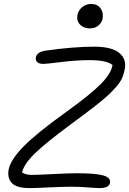

<svg xmlns="http://www.w3.org/2000/svg" viewBox="-20 -957 656 974"><path d="M436 -813Q403.8 -813 385.5 -832.8Q367.2 -852.5 373 -881.8Q377.4 -904.8 397.2 -920.9Q417 -937 441.9 -937Q474.6 -937 490.5 -914.1Q506.3 -891.1 500 -860.8Q496.6 -842.8 479.7 -827.9Q462.9 -813 436 -813ZM129.9 -2.9Q64.9 -2.9 40.5 -28.1Q16.1 -53.2 23.9 -97.2Q34.2 -147 98.6 -213.1Q163.1 -279.3 315.9 -389.2Q439.5 -478 492.2 -531.7Q544.9 -585.4 550.8 -627.9Q519 -651.9 436 -651.9Q366.2 -651.9 290.5 -642.3Q214.8 -632.8 200.2 -632.8Q179.7 -632.8 169.4 -641.4Q159.2 -649.9 162.1 -667Q168.5 -693.8 211.9 -700.2Q353 -720.2 458 -720.2Q545.9 -720.2 584.5 -689Q623 -657.7 612.8 -606Q606.9 -575.2 595.2 -552.5Q583.5 -529.8 552.2 -497.6Q521 -465.3 472.9 -427.2Q424.8 -389.2 338.9 -326.2Q208.5 -229.5 155.8 -177.7Q103 -126 91.8 -83Q108.4 -69.8 140.1 -69.8Q174.8 -69.8 250.5 -74Q326.2 -78.1 369.1 -78.1Q464.8 -78.1 503.9 -66.9Q543 -55.7 538.1 -28.8Q532.2 -2.9 485.8 -2.9Q467.3 -2.9 425.5 -6.3Q383.8 -9.8 338.9 -9.8Q298.8 -9.8 228.8 -6.3Q158.7 -2.9 129.9 -2.9Z"/></svg>

Font: Shantell Sans Bouncy
Style: Italic
Weight: 300
Italic angle: -11.31°
Designer: Stephen Nixon, Anya Danilova, Shantell Martin
Foundry: Arrow Type
Version: Version 1.006;[9816181b4]